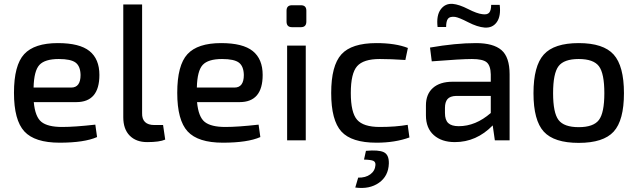

<svg xmlns="http://www.w3.org/2000/svg" viewBox="-20 -723 3286 989"><path d="M373 -197H154Q161 -121 193.5 -95Q226 -69 300 -69Q365 -69 471 -81L480 -17Q414 12 287 12Q159 12 105.5 -46Q52 -104 52 -245Q52 -387 104.5 -444Q157 -501 278 -501Q390 -501 441 -460Q492 -419 492 -337Q492 -197 373 -197ZM153 -272H347Q395 -272 395 -337Q394 -382 369.5 -400.5Q345 -419 283 -419Q211 -419 183 -388.5Q155 -358 153 -272Z M712 -700V-141Q711 -110 727 -94.5Q743 -79 775 -79H820L831 -4Q802 9 738 9Q681 9 648 -24.5Q615 -58 615 -119V-700Z M1214 -197H995Q1002 -121 1034.5 -95Q1067 -69 1141 -69Q1206 -69 1312 -81L1321 -17Q1255 12 1128 12Q1000 12 946.5 -46Q893 -104 893 -245Q893 -387 945.5 -444Q998 -501 1119 -501Q1231 -501 1282 -460Q1333 -419 1333 -337Q1333 -197 1214 -197ZM994 -272H1188Q1236 -272 1236 -337Q1235 -382 1210.5 -400.5Q1186 -419 1124 -419Q1052 -419 1024 -388.5Q996 -358 994 -272Z M1484 -696H1530Q1558 -696 1558 -668V-612Q1558 -583 1530 -583H1484Q1456 -583 1456 -612V-668Q1456 -696 1484 -696ZM1555 0H1459V-488H1555Z M2080 -80 2089 -15Q2015 12 1919 12Q1791 12 1738.5 -45.5Q1686 -103 1686 -244Q1686 -385 1738.5 -443Q1791 -501 1919 -501Q2017 -501 2081 -476L2068 -414Q1993 -419 1936 -419Q1852 -419 1819.5 -382Q1787 -345 1787 -244Q1787 -143 1819.5 -106Q1852 -69 1936 -69Q2018 -69 2080 -80ZM1855 99 1865 54Q1930 48 1957 61Q1984 74 1983 119Q1981 184 1932 218.5Q1883 253 1810 243L1825 192Q1863 193 1887.5 175Q1912 157 1914 127Q1915 111 1903 105.5Q1891 100 1855 99Z M2278 -584H2234Q2227 -643 2250 -674.5Q2273 -706 2312 -703Q2345 -700 2391 -676.5Q2437 -653 2464 -650Q2490 -646 2500 -658Q2510 -670 2510 -698H2554Q2561 -640 2539 -609Q2517 -578 2476 -581Q2439 -584 2391.5 -608.5Q2344 -633 2324 -636Q2297 -639 2287.5 -626.5Q2278 -614 2278 -584ZM2204 -407 2195 -478Q2327 -501 2432 -501Q2521 -501 2563 -465Q2605 -429 2605 -340V0H2529L2518 -77Q2434 9 2323 9Q2255 9 2214.5 -27Q2174 -63 2174 -129V-180Q2174 -238 2210 -270Q2246 -302 2312 -302H2508V-340Q2507 -385 2487 -402Q2467 -419 2411 -419Q2356 -419 2204 -407ZM2272 -167V-141Q2272 -105 2289 -89Q2306 -73 2343 -73Q2430 -73 2508 -141V-229H2330Q2298 -228 2285 -212.5Q2272 -197 2272 -167Z M2781 -442Q2834 -501 2961 -501Q3088 -501 3141 -442Q3194 -383 3194 -243Q3194 -103 3141 -45Q3088 13 2961 13Q2834 13 2781 -45Q2728 -103 2728 -243Q2728 -383 2781 -442ZM2829 -243Q2829 -142 2857 -105Q2885 -68 2961 -68Q3037 -68 3065 -105Q3093 -142 3093 -243Q3093 -345 3065 -382Q3037 -419 2961 -419Q2885 -419 2857 -382Q2829 -345 2829 -243Z"/></svg>

Font: Exo 2.0 Medium
Style: Regular
Weight: 500
Designer: Natanael Gama
Version: Version 1.001;PS 001.001;hotconv 1.0.70;makeotf.lib2.5.58329